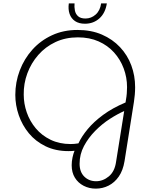

<svg xmlns="http://www.w3.org/2000/svg" viewBox="-20 -895 889 1141"><path d="M549 226Q510 226 477 209Q444 192 425 161Q406 130 406 87Q406 64 411 40.5Q416 17 423 1Q414 2 405.5 2.5Q397 3 387 3Q310 3 250.5 -26Q191 -55 151.5 -103Q112 -151 91.5 -210.5Q71 -270 71 -331Q71 -407 97.5 -476.5Q124 -546 172.5 -600Q221 -654 289 -685.5Q357 -717 440 -717Q522 -717 585.5 -689.5Q649 -662 693.5 -614.5Q738 -567 760.5 -506Q783 -445 783 -377Q783 -353 781 -331.5Q779 -310 776 -290L720 63Q711 118 686 154Q661 190 625.5 208Q590 226 549 226ZM551 182Q592 182 627 153Q662 124 670 65L718 -235Q679 -218 633 -188.5Q587 -159 546 -117.5Q505 -76 479 -27Q453 22 453 78Q453 127 481 154.5Q509 182 551 182ZM400 -39Q411 -39 422 -40Q433 -41 446 -43Q465 -84 501 -127.5Q537 -171 592.5 -212Q648 -253 726 -286L729 -305Q732 -321 733.5 -340.5Q735 -360 735 -377Q735 -435 715 -488.5Q695 -542 657.5 -583.5Q620 -625 566 -649Q512 -673 443 -673Q369 -673 309.5 -645Q250 -617 207.5 -568.5Q165 -520 142.5 -459Q120 -398 121 -333Q121 -279 139 -227Q157 -175 192.5 -132.5Q228 -90 280.5 -64.5Q333 -39 400 -39ZM485 -754Q449 -754 426 -769.5Q403 -785 393.5 -812.5Q384 -840 389 -875H423Q421 -854 425 -833Q429 -812 444 -798.5Q459 -785 488 -785Q522 -785 548.5 -808.5Q575 -832 581 -875H615Q606 -817 570.5 -785.5Q535 -754 485 -754Z"/></svg>

Font: MuseoModerno ExtraLight
Style: Italic
Weight: 250
Italic angle: -9°
Designer: Pablo Cosgaya, Héctor Gatti, Marcela Romero, and the Authors of The MuseoModerno Project.
Foundry: Omnibus-Type Team
Version: Version 1.003